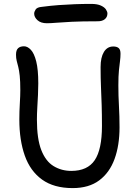

<svg xmlns="http://www.w3.org/2000/svg" viewBox="-20 -950 708 983"><path d="M352 13Q256 13 195.5 -30.5Q135 -74 107 -153Q79 -232 79 -338Q79 -379 81.5 -420Q84 -461 84 -488Q84 -534 81 -562Q78 -590 73.5 -607.5Q69 -625 65.5 -638.5Q62 -652 62 -670Q62 -693 72.5 -703Q83 -713 103 -713Q121 -713 138 -695Q155 -677 165.5 -635.5Q176 -594 176 -523Q176 -496 174.5 -464.5Q173 -433 171 -400Q169 -367 169 -338Q169 -239 191.5 -181.5Q214 -124 254.5 -99.5Q295 -75 345 -75Q428 -75 465 -130Q502 -185 502 -305Q502 -365 500.5 -412Q499 -459 497 -504.5Q495 -550 495 -607Q495 -656 512 -684Q529 -712 560 -712Q578 -712 587.5 -704Q597 -696 597 -675Q597 -657 594.5 -638Q592 -619 589 -590.5Q586 -562 586 -513Q586 -460 589 -407.5Q592 -355 592 -298Q592 -206 566.5 -136Q541 -66 488 -26.5Q435 13 352 13ZM220 -831Q189 -831 172 -846.5Q155 -862 155 -880Q155 -890 162.5 -901.5Q170 -913 195 -915Q240 -921 281.5 -924Q323 -927 363.5 -928.5Q404 -930 447 -930Q478 -930 496.5 -921.5Q515 -913 522.5 -901.5Q530 -890 530 -881Q530 -863 517 -852Q504 -841 480 -841Q398 -841 347.5 -838.5Q297 -836 268 -833.5Q239 -831 220 -831Z"/></svg>

Font: Shantell Sans
Style: Regular
Weight: 400
Designer: Stephen Nixon, Anya Danilova, Shantell Martin
Foundry: Arrow Type
Version: Version 1.008;[ac192a2d6]